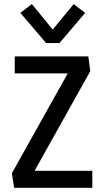

<svg xmlns="http://www.w3.org/2000/svg" viewBox="-20 -896 493 916"><path d="M47.4 0 36.6 -69.3 303.2 -545.9H50.3V-627H401.4L410.6 -556.2L145 -81.1H420.4V0ZM200.2 -690.4 77.1 -834.5 132.3 -876.5 231.4 -754.9 331.5 -876.5 386.2 -834.5 263.7 -690.4Z"/></svg>

Font: Anaheim SemiBold
Style: Regular
Weight: 600
Version: Version 2.001